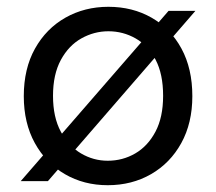

<svg xmlns="http://www.w3.org/2000/svg" viewBox="-20 -533 636 565"><path d="M41 0 476 -501H555L121 0ZM297 12Q227 12 171 -20.5Q115 -53 82.5 -112Q50 -171 50 -250Q50 -331 83 -390Q116 -449 172.5 -481Q229 -513 299 -513Q370 -513 426 -481Q482 -449 514 -390Q546 -331 546 -250Q546 -171 513.5 -112Q481 -53 424.5 -20.5Q368 12 297 12ZM297 -60Q341 -60 378 -81.5Q415 -103 437.5 -145.5Q460 -188 460 -251Q460 -315 438 -357Q416 -399 379 -420Q342 -441 299 -441Q257 -441 219.5 -420Q182 -399 159 -356.5Q136 -314 136 -251Q136 -188 159 -145.5Q182 -103 218.5 -81.5Q255 -60 297 -60Z"/></svg>

Font: DM Sans 17pt
Style: Regular
Weight: 400
Version: Version 4.004;gftools[0.9.30]